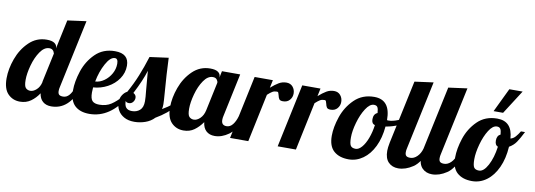

<svg xmlns="http://www.w3.org/2000/svg" viewBox="-71 -1118 4159 1493"><g transform="rotate(10 2008.5 -372.0)"><path d="M25 -33C50.3 -7 82 6 120 6C152.7 6 181.2 -2.7 205.5 -20C229.8 -37.3 250.7 -59.3 268 -86C272 -58 282.5 -36.7 299.5 -22C316.5 -7.3 338.7 0 366 0C459.3 0 526.3 -59.7 567 -179H525C517 -152.3 506.2 -131 492.5 -115C478.8 -99 462.7 -91 444 -91C429.3 -91 418.8 -93.8 412.5 -99.5C406.2 -105.2 403 -114.7 403 -128C403 -139.3 404.3 -150 407 -160L522 -700L374 -680L325 -450V-454C325 -469.3 318.3 -481.7 305 -491C291.7 -500.3 271.3 -505 244 -505C190 -505 143.5 -486.2 104.5 -448.5C65.5 -410.8 36.2 -364.8 16.5 -310.5C-3.2 -256.2 -13 -204.3 -13 -155C-13 -99.7 -0.3 -59 25 -33ZM233.5 -113C217.2 -98.3 201 -91 185 -91C171 -91 159.2 -95.7 149.5 -105C139.8 -114.3 135 -135.7 135 -169C135 -202.3 141 -240.8 153 -284.5C165 -328.2 181.7 -365.5 203 -396.5C224.3 -427.5 248.3 -443 275 -443C296.3 -443 310 -431.3 316 -408L267 -179V-174C261 -148 249.8 -127.7 233.5 -113Z M553 -32.5C580.3 -6.8 618.7 6 668 6C777.3 6 869 -55.7 943 -179H909C878.3 -145 850.2 -119.7 824.5 -103C798.8 -86.3 768 -78 732 -78C706.7 -78 688.3 -83.8 677 -95.5C665.7 -107.2 660 -129.3 660 -162C660 -168.7 660.7 -182 662 -202C702 -204.7 739.7 -215.5 775 -234.5C810.3 -253.5 838.7 -278.7 860 -310C881.3 -341.3 892 -375.7 892 -413C892 -477 855.3 -509 782 -509C719.3 -509 667.7 -488.8 627 -448.5C586.3 -408.2 557 -360.3 539 -305C521 -249.7 512 -199 512 -153C512 -98.3 525.7 -58.2 553 -32.5ZM740.5 -276C718.2 -260 694.7 -251.3 670 -250C680 -303.3 696.5 -351 719.5 -393C742.5 -435 766 -456 790 -456C806.7 -456 815 -442.3 815 -415C815 -387.7 808.2 -361.7 794.5 -337C780.8 -312.3 762.8 -292 740.5 -276Z M942 -12.5C964 -0.2 991 6 1023 6C1051.7 6 1080.2 1.2 1108.5 -8.5C1136.8 -18.2 1160.7 -33.3 1180 -54C1239.3 -88 1290.3 -129.7 1333 -179H1291C1274.3 -163.7 1250.3 -147 1219 -129C1221.7 -139 1223 -151.7 1223 -167C1223 -185 1221.3 -214 1218 -254C1210 -353.3 1204.3 -445.7 1201 -531L1053 -511C1035.7 -455.7 1017.3 -404.2 998 -356.5C978.7 -308.8 956 -261.7 930 -215C915.3 -207.7 902.8 -195.8 892.5 -179.5C882.2 -163.2 877 -144 877 -122C877 -100.7 882.3 -80.2 893 -60.5C903.7 -40.8 920 -24.8 942 -12.5ZM1053 -95C1036.3 -80.3 1015.7 -73 991 -73C969.7 -73 954.2 -78.7 944.5 -90C934.8 -101.3 930 -119 930 -143C934 -134.3 943 -130 957 -130C969.7 -130 980.2 -135 988.5 -145C996.8 -155 1001 -166.3 1001 -179C1001 -194.3 993.3 -206 978 -214C1016 -287.3 1043 -350.3 1059 -403C1061 -377 1065.3 -326 1072 -250C1076 -214 1078 -186 1078 -166C1078 -133.3 1069.7 -109.7 1053 -95Z M1316 -33C1341.3 -7 1373 6 1411 6C1443.7 6 1471.8 -2.5 1495.5 -19.5C1519.2 -36.5 1540.7 -58.7 1560 -86C1563.3 -56 1573.5 -33.2 1590.5 -17.5C1607.5 -1.8 1630 6 1658 6C1694.7 6 1731.2 -6.8 1767.5 -32.5C1803.8 -58.2 1834.3 -107 1859 -179H1817C1809 -151 1798.2 -128.3 1784.5 -111C1770.8 -93.7 1754.7 -85 1736 -85C1708.7 -85 1695 -99.3 1695 -128C1695 -139.3 1696.3 -150 1699 -160L1771 -500H1627L1616 -447V-454C1616 -469.3 1609.3 -481.7 1596 -491C1582.7 -500.3 1562.3 -505 1535 -505C1481 -505 1434.5 -486.2 1395.5 -448.5C1356.5 -410.8 1327.2 -364.8 1307.5 -310.5C1287.8 -256.2 1278 -204.3 1278 -155C1278 -99.7 1290.7 -59 1316 -33ZM1525.5 -114.5C1509.2 -98.8 1492.7 -91 1476 -91C1462 -91 1450.2 -95.7 1440.5 -105C1430.8 -114.3 1426 -135.7 1426 -169C1426 -202.3 1432 -240.8 1444 -284.5C1456 -328.2 1472.7 -365.5 1494 -396.5C1515.3 -427.5 1539.3 -443 1566 -443C1580 -443 1590.3 -438.8 1597 -430.5C1603.7 -422.2 1607 -413.7 1607 -405L1559 -179C1553 -151.7 1541.8 -130.2 1525.5 -114.5Z M1885 -500 1779 0H1923L2003 -380C2018.3 -394 2030.8 -403.8 2040.5 -409.5C2050.2 -415.2 2062 -418 2076 -418C2081.3 -418 2085 -416 2087 -412C2089 -408 2091 -401.7 2093 -393C2095.7 -379.7 2099.5 -369.5 2104.5 -362.5C2109.5 -355.5 2119.3 -352 2134 -352C2156.7 -352 2174.3 -359.3 2187 -374C2199.7 -388.7 2206 -405.7 2206 -425C2206 -445.7 2199.8 -463.3 2187.5 -478C2175.2 -492.7 2158.3 -500 2137 -500C2115.7 -500 2095.8 -494.7 2077.5 -484C2059.2 -473.3 2038.7 -458 2016 -438L2029 -500Z M2261 -500 2155 0H2299L2379 -380C2394.3 -394 2406.8 -403.8 2416.5 -409.5C2426.2 -415.2 2438 -418 2452 -418C2457.3 -418 2461 -416 2463 -412C2465 -408 2467 -401.7 2469 -393C2471.7 -379.7 2475.5 -369.5 2480.5 -362.5C2485.5 -355.5 2495.3 -352 2510 -352C2532.7 -352 2550.3 -359.3 2563 -374C2575.7 -388.7 2582 -405.7 2582 -425C2582 -445.7 2575.8 -463.3 2563.5 -478C2551.2 -492.7 2534.3 -500 2513 -500C2491.7 -500 2471.8 -494.7 2453.5 -484C2435.2 -473.3 2414.7 -458 2392 -438L2405 -500Z M2598 -34C2626.7 -8.7 2665.7 4 2715 4C2755.7 4 2793.3 -8.3 2828 -33C2862.7 -57.7 2891 -92.7 2913 -138C2935 -183.3 2948.7 -236.3 2954 -297C2990.7 -303 3024.5 -313.2 3055.5 -327.5C3086.5 -341.8 3111.7 -359.3 3131 -380L3122 -407C3098.7 -390.3 3072.7 -376.2 3044 -364.5C3015.3 -352.8 2990 -347 2968 -347C2962.7 -347 2959 -347.3 2957 -348V-349C2957 -455.7 2914.3 -509 2829 -509C2766.3 -509 2714.3 -488.8 2673 -448.5C2631.7 -408.2 2601.7 -360.3 2583 -305C2564.3 -249.7 2555 -199.3 2555 -154C2555 -99.3 2569.3 -59.3 2598 -34ZM2803 -113.5C2787 -95.2 2771 -86 2755 -86C2735.7 -86 2722.3 -91.5 2715 -102.5C2707.7 -113.5 2704 -135 2704 -167C2704 -201 2710.3 -240.3 2723 -285C2735.7 -329.7 2752.3 -368 2773 -400C2793.7 -432 2815 -448 2837 -448C2850.3 -448 2859.7 -443.8 2865 -435.5C2870.3 -427.2 2873.7 -412 2875 -390C2854.3 -381.3 2844 -363.3 2844 -336C2844 -312 2853 -298 2871 -294C2865.7 -255.3 2857 -220.2 2845 -188.5C2833 -156.8 2819 -131.8 2803 -113.5Z M3029.5 -24C3049.2 -4 3075 6 3107 6C3145 6 3183.3 -6.8 3222 -32.5C3260.7 -58.2 3292.3 -107 3317 -179H3275C3267.7 -153 3255.7 -131.8 3239 -115.5C3222.3 -99.2 3204.3 -91 3185 -91C3170.3 -91 3159.8 -93.8 3153.5 -99.5C3147.2 -105.2 3144 -114.7 3144 -128C3144 -139.3 3145.3 -150 3148 -160L3263 -700L3115 -680L3008 -179C3002.7 -152.3 3000 -130.7 3000 -114C3000 -74 3009.8 -44 3029.5 -24Z M3296.5 -24C3316.2 -4 3342 6 3374 6C3412 6 3450.3 -6.8 3489 -32.5C3527.7 -58.2 3559.3 -107 3584 -179H3542C3534.7 -153 3522.7 -131.8 3506 -115.5C3489.3 -99.2 3471.3 -91 3452 -91C3437.3 -91 3426.8 -93.8 3420.5 -99.5C3414.2 -105.2 3411 -114.7 3411 -128C3411 -139.3 3412.3 -150 3415 -160L3530 -700L3382 -680L3275 -179C3269.7 -152.3 3267 -130.7 3267 -114C3267 -74 3276.8 -44 3296.5 -24Z M3852 -750 3761 -561H3836L3957 -750ZM3572 -34C3600.7 -8.7 3639.7 4 3689 4C3731 4 3769.3 -8.8 3804 -34.5C3838.7 -60.2 3866.8 -96.7 3888.5 -144C3910.2 -191.3 3923 -246.3 3927 -309C3949.7 -321.7 3968 -338.2 3982 -358.5C3996 -378.8 4012 -407 4030 -443H3998C3988 -426.3 3977.3 -411.5 3966 -398.5C3954.7 -385.5 3941.7 -377.3 3927 -374C3921 -464 3878.7 -509 3800 -509C3736.7 -509 3684.7 -488.8 3644 -448.5C3603.3 -408.2 3574 -360.5 3556 -305.5C3538 -250.5 3529 -200 3529 -154C3529 -99.3 3543.3 -59.3 3572 -34ZM3798 -146C3776.7 -106 3753.7 -86 3729 -86C3709.7 -86 3696.3 -91.5 3689 -102.5C3681.7 -113.5 3678 -135 3678 -167C3678 -201 3684.2 -240.5 3696.5 -285.5C3708.8 -330.5 3725 -368.8 3745 -400.5C3765 -432.2 3786 -448 3808 -448C3820.7 -448 3829.8 -443.8 3835.5 -435.5C3841.2 -427.2 3844.7 -412.3 3846 -391C3827.3 -382.3 3818 -365 3818 -339C3818 -315 3826 -300 3842 -294C3834 -235.3 3819.3 -186 3798 -146Z"/></g></svg>

Font: DonutKreme
Style: Regular
Weight: 400
Designer: Impallari Type
Foundry: Impallari Type
Version: Version 2.100